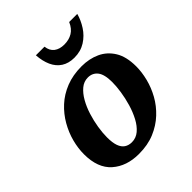

<svg xmlns="http://www.w3.org/2000/svg" viewBox="-211 -897 1040 1040"><g transform="rotate(-45 309.0 -376.5)"><path d="M252 10Q158 10 99 -42Q40 -94 40 -200Q40 -245 52.5 -293Q65 -341 91 -386.5Q117 -432 156 -468Q195 -504 248 -525Q301 -546 368 -546Q426 -546 473 -524.5Q520 -503 548.5 -457Q577 -411 577 -336Q577 -293 565 -245Q553 -197 528 -152Q503 -107 464 -70.5Q425 -34 372.5 -12Q320 10 252 10ZM270 -62Q302 -62 327 -83Q352 -104 370.5 -139Q389 -174 401 -215Q413 -256 419 -296Q425 -336 425 -368Q425 -427 404.5 -453Q384 -479 349 -479Q318 -479 293.5 -458.5Q269 -438 250 -404.5Q231 -371 218.5 -331Q206 -291 199.5 -250.5Q193 -210 193 -176Q193 -135 202 -110Q211 -85 228.5 -73.5Q246 -62 270 -62ZM373.8 -606Q330 -606 300 -625.5Q270 -645 254 -680.5Q238 -716 235 -763H301Q305 -729 327.3 -712Q349.6 -695 385.4 -695Q421.2 -695 447.9 -711Q474.5 -727 490 -763H552Q542 -725 518.5 -688.5Q495 -652 458.5 -629Q422 -606 373.8 -606Z"/></g></svg>

Font: Noto Serif
Style: Italic
Weight: 400
Italic angle: -12°
Designer: Monotype Design Team
Foundry: Monotype Imaging Inc.
Version: Version 2.013